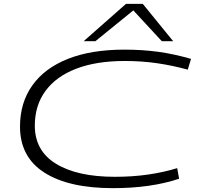

<svg xmlns="http://www.w3.org/2000/svg" viewBox="-20 -968 1039 998"><path d="M567 10Q337 10 210.5 -71Q84 -152 84 -310Q84 -434 148 -524Q212 -614 333 -662Q454 -710 626 -710Q719 -710 800.5 -699Q882 -688 973 -662L956 -606Q875 -628 796 -639.5Q717 -651 628 -651Q481 -651 376.5 -611Q272 -571 216.5 -495.5Q161 -420 161 -315Q161 -184 271.5 -116.5Q382 -49 577 -49Q671 -49 752 -61Q833 -73 901 -94L911 -39Q765 10 567 10ZM415 -754 635 -948H722L880 -754H821L673 -914L476 -754Z"/></svg>

Font: Georama ExtraExtended Light
Style: Italic
Weight: 300
Width: 8
Italic angle: -9°
Designer: Jean-Baptiste Levee
Foundry: Production Type
Version: Version 1.000